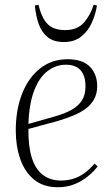

<svg xmlns="http://www.w3.org/2000/svg" viewBox="-20 -770 470 804"><path d="M263 -522Q326 -522 356.5 -490.5Q387 -459 387 -409Q387 -378 374 -354.5Q361 -331 338.5 -314.5Q316 -298 286.5 -286Q257 -274 224 -264L99 -230Q98 -158 113 -110Q128 -62 159 -38Q190 -14 235 -14Q260 -14 283.5 -20.5Q307 -27 330 -42.5Q353 -58 376 -85L389 -73Q375 -55 357.5 -39.5Q340 -24 319.5 -12Q299 0 275 7Q251 14 221 14Q161 14 122 -18.5Q83 -51 64.5 -105Q46 -159 46 -223Q46 -310 72.5 -377.5Q99 -445 148 -483.5Q197 -522 263 -522ZM338 -408Q338 -439 328.5 -459Q319 -479 301 -489Q283 -499 256 -499Q215 -499 180 -473Q145 -447 123.5 -392Q102 -337 99 -251L208 -282Q251 -294 279.5 -310Q308 -326 323 -349.5Q338 -373 338 -408ZM248 -594Q205 -594 180 -614Q155 -634 142.5 -668.5Q130 -703 126 -747L141 -750Q154 -696 178.5 -670Q203 -644 253 -644Q304 -644 331.5 -675.5Q359 -707 372 -750L386 -747Q380 -709 364 -674Q348 -639 319.5 -616.5Q291 -594 248 -594Z"/></svg>

Font: Literata 60pt ExtraLight
Style: Italic
Weight: 250
Italic angle: -2°
Designer: Latin by Veronika Burian and Jose Scaglione. Greek by Irene Vlachou. Cyrillic by Vera Evstafieva
Foundry: TypeTogether
Version: Version 3.103;gftools[0.9.29]